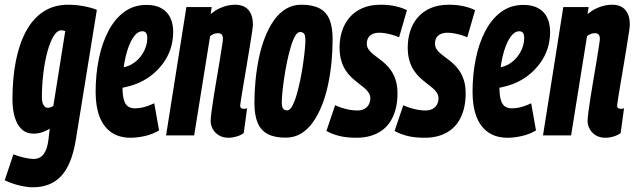

<svg xmlns="http://www.w3.org/2000/svg" viewBox="-44 -574 2691 814"><path d="M-24 190.2 12.8 80.4Q31.8 88.2 57.4 94.1Q83 100 98.6 100Q113.8 100 126.4 92.8Q139 85.6 148.2 67.7Q157.4 49.8 161.2 19L167 -28.4Q155.2 -21.4 143.1 -16.4Q131 -11.4 119.9 -9.4Q108.8 -7.4 98.8 -7.4Q67.8 -7.4 47.9 -26.1Q28 -44.8 18.4 -77.7Q8.8 -110.6 8.8 -153.8Q8.8 -242.2 23.2 -315.3Q37.6 -388.4 66.7 -442.1Q95.8 -495.8 140.4 -524.9Q185 -554 245 -554Q261.8 -554 279.1 -552.3Q296.4 -550.6 313 -547.4Q329.6 -544.2 343.4 -540.3Q357.2 -536.4 366.6 -532L277.6 17.8Q260.4 123.8 215.8 171.9Q171.2 220 95 220Q72.2 220 40.1 212.7Q8 205.4 -24 190.2ZM232.6 -442.2Q228.2 -443.8 224.3 -444.7Q220.4 -445.6 216.6 -445.6Q198.2 -445.6 183 -420.4Q167.8 -395.2 156.7 -353.9Q145.6 -312.6 139.6 -262.2Q133.6 -211.8 133.6 -161.4Q133.6 -140.6 140.5 -128.7Q147.4 -116.8 159.4 -116.8Q162.8 -116.8 167 -117.9Q171.2 -119 175.3 -121Q179.4 -123 182.2 -125.2Z M451.6 -284.8Q465.6 -285.2 482.5 -289.2Q499.4 -293.2 511.4 -299.6Q543.2 -317.4 561.6 -348.1Q580 -378.8 580.4 -411.6Q580.4 -428.6 574.9 -435Q569.4 -441.4 559.8 -441.4Q538.4 -441.8 519.6 -413.5Q500.8 -385.2 488.5 -333.1Q476.2 -281 475.4 -210.2Q475 -172.6 480.9 -151.8Q486.8 -131 498.6 -122.9Q510.4 -114.8 526.4 -114.8Q538.8 -114.8 551.9 -116.8Q565 -118.8 579.6 -123.8Q594.2 -128.8 610 -136.2L630.4 -21Q603.2 -4.8 570.7 2.6Q538.2 10 509.8 10Q461.6 10 428.5 -12.6Q395.4 -35.2 378.4 -78.6Q361.4 -122 361.4 -184.2Q361.4 -258 375 -324.6Q388.6 -391.2 415.7 -442.8Q442.8 -494.4 483.1 -523.8Q523.4 -553.2 577 -553.2Q616 -553.2 641.1 -538.6Q666.2 -524 678.2 -498.4Q690.2 -472.8 690.2 -439.2Q690.2 -363 646.4 -304.3Q602.6 -245.6 533.6 -218.2Q509.4 -209 482.8 -203.5Q456.2 -198 428.8 -197.6Z M746.2 -544H853.4L849 -514.3Q867.7 -529.7 885.3 -538Q902.8 -546.3 919.6 -550.2Q936.4 -554 951.9 -554Q990.5 -554 1009.4 -531.6Q1028.3 -509.1 1028.3 -469.6Q1028.3 -462.9 1024.4 -436.4Q1020.4 -409.8 1014.3 -372.1Q1008.2 -334.4 1001.3 -293.5Q994.3 -252.5 988.2 -215.9Q982.1 -179.2 978.2 -155Q974.2 -130.7 974.2 -126.9Q974.2 -119.4 978.2 -116.1Q982.1 -112.7 989.8 -112.7Q992.7 -112.7 996.1 -113Q999.5 -113.3 1003.6 -115.2L989.4 -9.9Q977.3 -0.7 959.5 4.6Q941.7 10 924.6 10Q900.6 10 883.7 -0.5Q866.8 -10.9 858 -27.1Q849.1 -43.3 849.1 -61.6Q849.1 -73.4 852.9 -101.8Q856.7 -130.2 862.5 -167.4Q868.2 -204.5 875.2 -244.2Q882.1 -284 887.9 -319.4Q893.6 -354.9 897.4 -379.4Q901.2 -403.9 901.2 -409.9Q901.2 -420.3 896.5 -426.8Q891.7 -433.4 879.5 -433.4Q874.7 -433.4 868.9 -432Q863.1 -430.6 857.5 -427.7Q851.8 -424.9 846.7 -420.4L779.2 0H660.1Z M1167.2 9.6Q1119.8 9.6 1090.6 -5.9Q1061.4 -21.4 1048 -54.2Q1034.6 -87 1034.6 -137Q1034.6 -183.2 1039.2 -231.7Q1043.8 -280.2 1053.5 -327.1Q1063.2 -374 1079.1 -415Q1095 -456 1117 -487.3Q1139 -518.6 1168.1 -536.3Q1197.2 -554 1233.6 -554Q1281.6 -554 1310.8 -538.5Q1340 -523 1353.1 -490.8Q1366.2 -458.6 1366.2 -407.2Q1366.2 -361 1361.6 -312.4Q1357 -263.8 1347.3 -217.1Q1337.6 -170.4 1321.7 -129.7Q1305.8 -89 1283.8 -57.4Q1261.8 -25.8 1232.9 -8.1Q1204 9.6 1167.2 9.6ZM1173.2 -106Q1184.6 -106 1194.7 -124Q1204.8 -142 1213.4 -171.5Q1222 -201 1229 -235.2Q1236 -269.4 1240.9 -303Q1245.8 -336.6 1248.3 -363.3Q1250.8 -390 1250.8 -402.8Q1250.8 -425.6 1244.5 -432Q1238.2 -438.4 1228.2 -438.4Q1216.8 -438.4 1206.7 -420.4Q1196.6 -402.4 1188 -372.9Q1179.4 -343.4 1172.4 -309.2Q1165.4 -275 1160.5 -241.4Q1155.6 -207.8 1153.1 -181.4Q1150.6 -155 1150.6 -142.2Q1150.6 -119.4 1156.9 -112.7Q1163.2 -106 1173.2 -106Z M1339.8 -18.6 1376.8 -128Q1390 -121.6 1406.1 -116.5Q1422.2 -111.4 1439 -108.5Q1455.8 -105.6 1470.4 -105.6Q1489.4 -105.6 1501.6 -112.7Q1513.8 -119.8 1519.9 -131.6Q1526 -143.4 1526 -157.2Q1526 -170.4 1518.9 -181.1Q1511.8 -191.8 1500.3 -201.4Q1488.8 -211 1474.8 -221.7Q1460.8 -232.4 1446.8 -245.4Q1432.8 -258.4 1421.3 -275.9Q1409.8 -293.4 1402.7 -317.4Q1395.6 -341.4 1395.6 -373.2Q1395.6 -408.8 1405.8 -441.4Q1416 -474 1437.5 -499.4Q1459 -524.8 1492.1 -539.4Q1525.2 -554 1570.6 -554Q1604.8 -554 1634.3 -547.2Q1663.8 -540.4 1681.2 -530.6L1648 -416Q1635 -421.8 1620.2 -426Q1605.4 -430.2 1591.3 -432.7Q1577.2 -435.2 1563.8 -435.2Q1547 -435.2 1534.9 -429.5Q1522.8 -423.8 1517 -413.5Q1511.2 -403.2 1511.2 -388.8Q1511.2 -375.4 1518.3 -365Q1525.4 -354.6 1536.9 -345Q1548.4 -335.4 1562.4 -325.4Q1576.4 -315.4 1590.2 -302.7Q1604 -290 1615.5 -272.7Q1627 -255.4 1634.1 -232.3Q1641.2 -209.2 1641.2 -178.2Q1641.2 -141 1633.2 -111Q1625.2 -81 1610.6 -58.4Q1596 -35.8 1574.8 -20.7Q1553.6 -5.6 1526.8 2.2Q1500 10 1468.4 10Q1425.2 10 1395.1 2.5Q1365 -5 1339.8 -18.6Z M1628.8 -18.6 1665.8 -128Q1679 -121.6 1695.1 -116.5Q1711.2 -111.4 1728 -108.5Q1744.8 -105.6 1759.4 -105.6Q1778.4 -105.6 1790.6 -112.7Q1802.8 -119.8 1808.9 -131.6Q1815 -143.4 1815 -157.2Q1815 -170.4 1807.9 -181.1Q1800.8 -191.8 1789.3 -201.4Q1777.8 -211 1763.8 -221.7Q1749.8 -232.4 1735.8 -245.4Q1721.8 -258.4 1710.3 -275.9Q1698.8 -293.4 1691.7 -317.4Q1684.6 -341.4 1684.6 -373.2Q1684.6 -408.8 1694.8 -441.4Q1705 -474 1726.5 -499.4Q1748 -524.8 1781.1 -539.4Q1814.2 -554 1859.6 -554Q1893.8 -554 1923.3 -547.2Q1952.8 -540.4 1970.2 -530.6L1937 -416Q1924 -421.8 1909.2 -426Q1894.4 -430.2 1880.3 -432.7Q1866.2 -435.2 1852.8 -435.2Q1836 -435.2 1823.9 -429.5Q1811.8 -423.8 1806 -413.5Q1800.2 -403.2 1800.2 -388.8Q1800.2 -375.4 1807.3 -365Q1814.4 -354.6 1825.9 -345Q1837.4 -335.4 1851.4 -325.4Q1865.4 -315.4 1879.2 -302.7Q1893 -290 1904.5 -272.7Q1916 -255.4 1923.1 -232.3Q1930.2 -209.2 1930.2 -178.2Q1930.2 -141 1922.2 -111Q1914.2 -81 1899.6 -58.4Q1885 -35.8 1863.8 -20.7Q1842.6 -5.6 1815.8 2.2Q1789 10 1757.4 10Q1714.2 10 1684.1 2.5Q1654 -5 1628.8 -18.6Z M2049.6 -284.8Q2063.6 -285.2 2080.5 -289.2Q2097.4 -293.2 2109.4 -299.6Q2141.2 -317.4 2159.6 -348.1Q2178 -378.8 2178.4 -411.6Q2178.4 -428.6 2172.9 -435Q2167.4 -441.4 2157.8 -441.4Q2136.4 -441.8 2117.6 -413.5Q2098.8 -385.2 2086.5 -333.1Q2074.2 -281 2073.4 -210.2Q2073 -172.6 2078.9 -151.8Q2084.8 -131 2096.6 -122.9Q2108.4 -114.8 2124.4 -114.8Q2136.8 -114.8 2149.9 -116.8Q2163 -118.8 2177.6 -123.8Q2192.2 -128.8 2208 -136.2L2228.4 -21Q2201.2 -4.8 2168.7 2.6Q2136.2 10 2107.8 10Q2059.6 10 2026.5 -12.6Q1993.4 -35.2 1976.4 -78.6Q1959.4 -122 1959.4 -184.2Q1959.4 -258 1973 -324.6Q1986.6 -391.2 2013.7 -442.8Q2040.8 -494.4 2081.1 -523.8Q2121.4 -553.2 2175 -553.2Q2214 -553.2 2239.1 -538.6Q2264.2 -524 2276.2 -498.4Q2288.2 -472.8 2288.2 -439.2Q2288.2 -363 2244.4 -304.3Q2200.6 -245.6 2131.6 -218.2Q2107.4 -209 2080.8 -203.5Q2054.2 -198 2026.8 -197.6Z M2344.2 -544H2451.4L2447 -514.3Q2465.7 -529.7 2483.3 -538Q2500.8 -546.3 2517.6 -550.2Q2534.4 -554 2549.9 -554Q2588.5 -554 2607.4 -531.6Q2626.3 -509.1 2626.3 -469.6Q2626.3 -462.9 2622.4 -436.4Q2618.4 -409.8 2612.3 -372.1Q2606.2 -334.4 2599.3 -293.5Q2592.3 -252.5 2586.2 -215.9Q2580.1 -179.2 2576.2 -155Q2572.2 -130.7 2572.2 -126.9Q2572.2 -119.4 2576.2 -116.1Q2580.1 -112.7 2587.8 -112.7Q2590.7 -112.7 2594.1 -113Q2597.5 -113.3 2601.6 -115.2L2587.4 -9.9Q2575.3 -0.7 2557.5 4.6Q2539.7 10 2522.6 10Q2498.6 10 2481.7 -0.5Q2464.8 -10.9 2456 -27.1Q2447.1 -43.3 2447.1 -61.6Q2447.1 -73.4 2450.9 -101.8Q2454.7 -130.2 2460.5 -167.4Q2466.2 -204.5 2473.2 -244.2Q2480.1 -284 2485.9 -319.4Q2491.6 -354.9 2495.4 -379.4Q2499.2 -403.9 2499.2 -409.9Q2499.2 -420.3 2494.5 -426.8Q2489.7 -433.4 2477.5 -433.4Q2472.7 -433.4 2466.9 -432Q2461.1 -430.6 2455.5 -427.7Q2449.8 -424.9 2444.7 -420.4L2377.2 0H2258.1Z"/></svg>

Font: Georama
Style: Italic
Weight: 400
Width: 2
Italic angle: -9°
Designer: Jean-Baptiste Levee
Foundry: Production Type
Version: Version 1.000